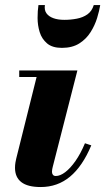

<svg xmlns="http://www.w3.org/2000/svg" viewBox="-20 -744 424 774"><path d="M144 10Q91.5 10 66 -9.8Q40.5 -29.5 40.5 -67.5Q40.5 -79 42.2 -88.8Q44 -98.5 45.5 -105L127.5 -433.5H57.5V-460H292L192.5 -71Q191.5 -67 190.5 -61.8Q189.5 -56.5 189.5 -51.5Q189.5 -44.5 193.2 -39.5Q197 -34.5 205 -34.5Q222.5 -34.5 243 -50Q263.5 -65.5 284.2 -95Q305 -124.5 322.5 -166.5L348 -158Q312.5 -73.5 262.2 -31.8Q212 10 144 10ZM229.5 -551Q191 -551 169.8 -569Q148.5 -587 140 -614.5Q131.5 -642 131.5 -671.5Q131.5 -701 135 -723.5H161Q158 -703.5 167.2 -690.5Q176.5 -677.5 195 -670.8Q213.5 -664 239.5 -664Q265.5 -664 290 -668.8Q314.5 -673.5 332.5 -686.2Q350.5 -699 358 -723.5H384Q380.5 -701 371.5 -671.5Q362.5 -642 345.2 -614.5Q328 -587 299.8 -569Q271.5 -551 229.5 -551Z"/></svg>

Font: Bodoni Moda 9pt ExtraBold
Style: Italic
Weight: 800
Italic angle: -13°
Designer: Owen Earl
Foundry: indestructible type
Version: Version 2.004